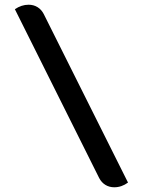

<svg xmlns="http://www.w3.org/2000/svg" viewBox="-20 -757 604 813"><path d="M464 36Q443 36 426.5 26Q410 16 400 -3L43 -718Q71 -737 101 -737Q122 -737 138.5 -727Q155 -717 165 -698L522 16Q495 36 464 36Z"/></svg>

Font: K2D Medium
Style: Regular
Weight: 500
Designer: Katatrad Aksorn Co.,Ltd.
Foundry: Cadson Demak Co.,Ltd.
Version: Version 1.000; ttfautohint (v1.6)